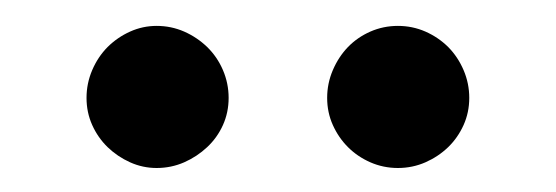

<svg xmlns="http://www.w3.org/2000/svg" viewBox="-20 -722 440 152"><path d="M161 -644.5Q161 -633 156.5 -623Q152 -613 144 -605.5Q136 -598 125.8 -593.5Q115.5 -589 104 -589Q93 -589 83 -593.5Q73 -598 65.2 -605.5Q57.5 -613 53 -623Q48.5 -633 48.5 -644.5Q48.5 -656 53 -666.5Q57.5 -677 65.2 -684.8Q73 -692.5 83 -697Q93 -701.5 104 -701.5Q115.5 -701.5 125.8 -697Q136 -692.5 144 -684.8Q152 -677 156.5 -666.5Q161 -656 161 -644.5ZM351.5 -644.5Q351.5 -633 347 -623Q342.5 -613 334.8 -605.5Q327 -598 316.8 -593.5Q306.5 -589 295 -589Q283.5 -589 273.2 -593.5Q263 -598 255.5 -605.5Q248 -613 243.5 -623Q239 -633 239 -644.5Q239 -656 243.5 -666.5Q248 -677 255.5 -684.8Q263 -692.5 273.2 -697Q283.5 -701.5 295 -701.5Q306.5 -701.5 316.8 -697Q327 -692.5 334.8 -684.8Q342.5 -677 347 -666.5Q351.5 -656 351.5 -644.5Z"/></svg>

Font: Lato-Regular
Style: Regular
Weight: 400
Designer: Lukasz Dziedzic with Adam Twardoch and Botio Nikoltchev
Foundry: tyPoland Lukasz Dziedzic
Version: Version 2.015; 2015-08-06; http://www.latofonts.com/